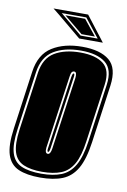

<svg xmlns="http://www.w3.org/2000/svg" viewBox="-93 -800 573 863"><g transform="rotate(10 193.5 -368.5)"><path d="M152 11Q91 11 53 -5.5Q15 -22 1 -64.5Q-13 -107 -2 -185L35 -451Q46 -532 101 -566.5Q156 -601 238 -601Q320 -601 361.5 -567Q403 -533 392 -451L355 -186Q344 -107 319.5 -64.5Q295 -22 254 -5.5Q213 11 152 11ZM154 -7Q209 -7 246 -22Q283 -37 305.5 -76Q328 -115 338 -186L375 -451Q385 -523 347 -553Q309 -583 235 -583Q160 -583 111 -553Q62 -523 52 -451L15 -185Q5 -115 17 -76Q29 -37 63.5 -22Q98 -7 154 -7ZM156 -16Q104 -16 71 -30.5Q38 -45 26.5 -81.5Q15 -118 24 -185L61 -451Q71 -519 117 -546.5Q163 -574 234 -574Q304 -574 339.5 -546Q375 -518 366 -451L329 -186Q320 -118 299 -81Q278 -44 243 -30Q208 -16 156 -16ZM168 -100Q180 -100 184 -127L231 -458Q234 -485 221 -485Q214 -485 210 -479.5Q206 -474 204 -458L157 -127Q154 -100 168 -100ZM168 -109Q162 -109 165 -127L212 -458Q214 -469 216 -472.5Q218 -476 220 -476Q226 -476 223 -458L176 -127Q173 -109 168 -109ZM325 -635H217L110 -724L80 -748H238ZM299 -649 232 -734H120L221 -649ZM285 -656H224L138 -727H228Z"/></g></svg>

Font: Alumni Sans Collegiate One SC
Style: Italic
Weight: 400
Italic angle: -8°
Designer: Robert E. Leuschke
Foundry: Robert E. Leuschke
Version: Version 1.100